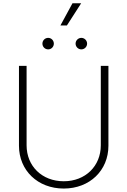

<svg xmlns="http://www.w3.org/2000/svg" viewBox="-20 -1124 767 1156"><path d="M363.8 11.2C520.5 11.2 632.8 -98.1 632.8 -246.6V-727.5H586.9V-249C586.9 -124.5 494.6 -32.7 363.8 -32.7C232.4 -32.7 140.1 -124.5 140.1 -249V-727.5H94.2V-246.6C94.2 -98.1 207 11.2 363.8 11.2ZM469.7 -826.7C488.8 -826.7 504.4 -842.3 504.4 -861.3C504.4 -880.4 488.8 -896 469.7 -896C450.7 -896 435.1 -880.4 435.1 -861.3C435.1 -842.3 450.7 -826.7 469.7 -826.7ZM270 -826.7C289.1 -826.7 304.2 -842.3 304.2 -861.3C304.2 -880.4 289.1 -896 270 -896C250.5 -896 235.4 -880.4 235.4 -861.3C235.4 -842.3 250.5 -826.7 270 -826.7ZM343.8 -970.7H382.8L468.8 -1104.5H416.5Z"/></svg>

Font: Raveo ExtraLight
Style: Regular
Weight: 200
Designer: Jakub Foglar, Rasmus Andersson (Inter)
Foundry: Jakubfoglar.com
Version: Version 1.100;Glyphs 3.2.3 (3260)